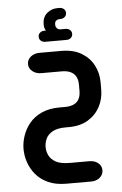

<svg xmlns="http://www.w3.org/2000/svg" viewBox="-60 -657 628 988"><g transform="rotate(-5 254.0 -163.0)"><path d="M206 -505Q197 -518 197 -538Q197 -575 220.5 -595Q244 -615 273 -615H286Q299 -615 308 -607Q317 -599 317 -587Q317 -574 308 -566Q299 -558 286 -558H281Q272 -558 264 -552.5Q256 -547 256 -532Q256 -519 263.5 -512Q271 -505 281 -505H308Q321 -505 330 -497Q339 -489 339 -476Q339 -464 330 -456Q321 -448 308 -448H197Q184 -448 175 -456Q166 -464 166 -476Q166 -489 175 -497Q184 -505 197 -505ZM270 184H370Q397 184 415 198.5Q433 213 433 236Q433 259 415 274Q397 289 370 289H242Q187 289 148 271Q109 253 85 224Q61 195 49.5 160.5Q38 126 38 92Q38 59 49.5 24.5Q61 -10 85 -39.5Q109 -69 148 -87Q187 -105 242 -105H274Q301 -106 318 -115Q335 -124 343 -141Q351 -158 351 -180V-213Q351 -236 343 -252.5Q335 -269 318 -278.5Q301 -288 274 -289H163Q136 -289 117.5 -304Q99 -319 99 -341Q99 -364 117.5 -379Q136 -394 163 -394H276Q337 -394 378.5 -369.5Q420 -345 441.5 -304.5Q463 -264 463 -215V-179Q463 -130 441.5 -89.5Q420 -49 379.5 -24.5Q339 0 279 0H264Q220 0 195.5 14Q171 28 161.5 49Q152 70 152 92Q152 114 162 135Q172 156 197 170Q222 184 270 184Z"/></g></svg>

Font: Beiruti
Style: Bold
Weight: 700
Designer: Arlette Boutros
Foundry: Boutros
Version: Version 1.41